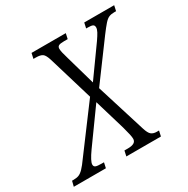

<svg xmlns="http://www.w3.org/2000/svg" viewBox="-208 -857 979 1000"><g transform="rotate(-30 281.5 -357.0)"><path d="M-46 0 -38 -32H-29Q-10 -32 3 -37Q16 -42 31 -57.5Q46 -73 68 -104L262 -364L182 -631Q172 -664 159.5 -673Q147 -682 119 -682H105L112 -714H318L311 -682H289Q265 -682 256.5 -677Q248 -672 248 -660Q248 -650 251.5 -635Q255 -620 263 -593L312 -421L438 -597Q454 -620 462 -635Q470 -650 470 -661Q470 -673 462 -677.5Q454 -682 432 -682H422L429 -714H609L602 -682H590Q572 -682 559 -676.5Q546 -671 531 -654Q516 -637 492 -605L325 -379L417 -84Q427 -51 439.5 -41.5Q452 -32 471 -32H485L478 0H270L277 -32H298Q347 -32 347 -62Q347 -72 343.5 -88.5Q340 -105 331 -138L276 -323L132 -123Q95 -71 95 -52Q95 -40 104.5 -36Q114 -32 142 -32H154L147 0Z"/></g></svg>

Font: Noto Serif Condensed Light
Style: Italic
Weight: 300
Width: 3
Italic angle: -12°
Designer: Monotype Design Team
Foundry: Monotype Imaging Inc.
Version: Version 2.014; ttfautohint (v1.8.4.7-5d5b)